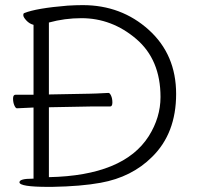

<svg xmlns="http://www.w3.org/2000/svg" viewBox="-20 -727 768 750"><path d="M46 -304Q41 -304 36 -315.5Q31 -327 31 -342Q31 -357 41 -357H111V-630Q95 -634 83 -647Q71 -660 71 -667.5Q71 -675 75 -676Q122 -695 244 -705Q277 -707 303 -707Q454 -707 561 -610.5Q668 -514 668 -360Q668 -206 574 -114Q495 -35 373 -13Q297 1 183 3H169Q56 3 56 -15Q56 -29 106 -29H111V-307L47 -304ZM298 -656Q233 -656 171 -639V-358L331 -361Q346 -361 403 -364H404Q409 -364 414 -353Q419 -342 419 -326.5Q419 -311 410 -311H332L171 -308V-35Q463 -41 561 -195Q607 -268 607 -348Q607 -494 512 -575Q417 -656 298 -656Z"/></svg>

Font: LXGW WenKai Light
Style: Regular
Weight: 300
Designer: LXGW / Fontworks Inc.
Foundry: LXGW / Fontworks Inc.
Version: Version 1.501; October 10, 2024